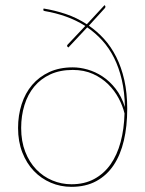

<svg xmlns="http://www.w3.org/2000/svg" viewBox="-20 -719 561 744"><path d="M242.5 -537Q240 -538.5 240 -542Q240 -544 242 -546L310.5 -618.5Q274.5 -641 235 -655Q195.5 -669 154 -676Q148 -677 148 -680V-682.5Q148 -683.5 148.5 -684L149 -686Q192 -679 234.8 -664.8Q277.5 -650.5 316.5 -625L385 -699L387 -697Q388.5 -695.5 388.5 -692.5Q388.5 -690 385.5 -686.5L324.5 -619.5Q356.5 -597.5 383.5 -567.8Q410.5 -538 430.5 -498.2Q450.5 -458.5 461.8 -408.5Q473 -358.5 473 -297Q473 -230 460 -174.5Q447 -119 420.5 -79.2Q394 -39.5 353.2 -17.2Q312.5 5 257 5Q214.5 5 177 -11Q139.5 -27 111.2 -56.5Q83 -86 66.5 -128.2Q50 -170.5 50 -223Q50 -272 63.8 -315Q77.5 -358 104.5 -389.8Q131.5 -421.5 171 -439.8Q210.5 -458 262 -458Q289.5 -458 319.5 -449.5Q349.5 -441 377.2 -422.8Q405 -404.5 428 -375.2Q451 -346 464 -304Q463 -362 452 -409.5Q441 -457 421.8 -495.2Q402.5 -533.5 376 -562.5Q349.5 -591.5 318 -613L245 -535ZM257 -5Q307.5 -5 345.2 -25.5Q383 -46 408.5 -82.2Q434 -118.5 447.5 -169Q461 -219.5 462.5 -279.5Q455.5 -308.5 439.8 -338.2Q424 -368 399.2 -392.5Q374.5 -417 340.2 -432.5Q306 -448 262 -448Q212.5 -448 175 -430.8Q137.5 -413.5 112.5 -383.2Q87.5 -353 74.8 -311.8Q62 -270.5 62 -223Q62 -171.5 77.8 -131Q93.5 -90.5 120.5 -62.5Q147.5 -34.5 182.8 -19.8Q218 -5 257 -5Z"/></svg>

Font: Lato TR Hairline
Style: Regular
Weight: 250
Designer: Lukasz Dziedzic
Foundry: Lukasz Dziedzic
Version: Version 1.104 2013